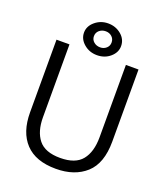

<svg xmlns="http://www.w3.org/2000/svg" viewBox="-146 -893 856 1001"><g transform="rotate(20 281.5 -392.0)"><path d="M282 11Q170 11 113 -49.5Q56 -110 56 -220V-623H128V-219Q128 -140 164 -95Q200 -50 284 -50Q368 -50 404.5 -95Q441 -140 441 -222V-623H511V-223Q511 -102 448.5 -45.5Q386 11 282 11ZM281 -619Q239 -619 208.5 -645Q178 -671 178 -707Q178 -743 209 -769Q240 -795 281 -795Q323 -795 353.5 -769.5Q384 -744 384 -706Q384 -671 354 -645Q324 -619 281 -619ZM283 -663Q303 -663 317 -675.5Q331 -688 331 -707Q331 -727 317 -739.5Q303 -752 283 -752Q262 -752 247.5 -739.5Q233 -727 233 -707Q233 -688 247.5 -675.5Q262 -663 283 -663Z"/></g></svg>

Font: Inconsolata SemiExpanded Thin
Style: Regular
Weight: 100
Width: 6
Monospace: yes
Designer: Raph Levien, Cyreal, Brenton Simpson
Foundry: Raph Levien, Cyreal, Google
Version: Version 3.100; ttfautohint (v1.8.4.7-5d5b)